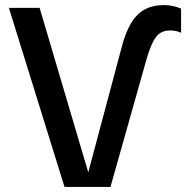

<svg xmlns="http://www.w3.org/2000/svg" viewBox="-20 -736 745 756"><path d="M234 0 15 -705H136L327 -59H328L459 -550Q474 -608 496 -644.5Q518 -681 549.5 -698.5Q581 -716 626 -716Q644 -716 662 -712Q680 -708 693 -702V-607Q683 -612 671.5 -614Q660 -616 649 -616Q627 -616 611 -606Q595 -596 582.5 -571.5Q570 -547 557 -503L415 0Z"/></svg>

Font: TikTok Sans 24pt Medium
Style: Regular
Weight: 500
Version: Version 4.000